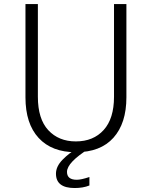

<svg xmlns="http://www.w3.org/2000/svg" viewBox="-20 -738 753 953"><path d="M106.4 -254.9V-717.8H168V-257.8Q168 -147.5 219.7 -91.8Q271.5 -36.1 356.4 -36.1Q443.4 -36.1 494.6 -92.8Q545.9 -149.4 545.9 -257.8V-717.8H607.4V-254.9Q607.4 -126 543 -54.2Q478.5 17.6 356.4 17.6Q237.3 17.6 171.9 -53.2Q106.4 -124 106.4 -254.9ZM257.8 124Q257.8 87.9 291 54.2Q324.2 20.5 363.3 -1H422.9Q312.5 68.4 312.5 115.2Q312.5 154.3 361.3 154.3Q382.8 154.3 423.8 140.6V182.6Q392.6 195.3 350.6 195.3Q257.8 195.3 257.8 124Z"/></svg>

Font: Gothic A1 Light
Style: Regular
Weight: 300
Version: Version 2.50